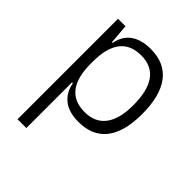

<svg xmlns="http://www.w3.org/2000/svg" viewBox="-208 -652 1003 1003"><g transform="rotate(45 293.0 -151.0)"><path d="M89.8 224.6V-517.6H145L153.8 -408.7H159.2Q169.4 -466.8 211.4 -497.1Q253.4 -527.3 322.8 -527.3Q425.8 -527.3 478.5 -458Q531.2 -388.7 531.2 -253.9Q531.2 -124 479 -57.1Q426.8 9.8 324.7 9.8Q252.4 9.8 211.7 -22.9Q170.9 -55.7 161.1 -112.8H154.8V224.6ZM154.8 -251Q154.8 -49.3 310.5 -49.3Q387.2 -49.3 426.5 -101.3Q465.8 -153.3 465.8 -253.9Q465.8 -468.3 311 -468.3Q154.8 -468.3 154.8 -266.1Z"/></g></svg>

Font: Cascadia Code NF Light
Style: Regular
Weight: 300
Monospace: yes
Designer: Aaron Bell
Foundry: Saja Typeworks
Version: Version 2404.023; ttfautohint (v1.8.4)